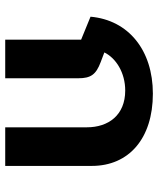

<svg xmlns="http://www.w3.org/2000/svg" viewBox="45 -651 606 736"><g transform="rotate(90 348.0 -283.0)"><path d="M132 0H280V-280C280 -328 266 -348 218 -366L181 -380C203 -425 259 -460 327 -460C422 -460 468 -395 468 -313V0H616V-332C616 -474 511 -566 339 -566C173 -566 57 -473 44 -327L132 -291Z"/></g></svg>

Font: IBM Plex Sans Thai Looped
Style: Bold
Weight: 700
Designer: Mike Abbink, Paul van der Laan, Pieter van Rosmalen, Ben Mitchell, Mark Frömberg
Foundry: Bold Monday
Version: Version 1.1